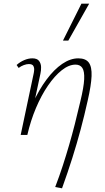

<svg xmlns="http://www.w3.org/2000/svg" viewBox="-20 -731 567 1040"><path d="M279 282Q302 222 320 166.5Q338 111 354 56Q370 1 385 -57.5Q400 -116 415 -181Q434 -259 436 -302Q438 -345 426 -363Q414 -381 389 -381Q353 -381 314.5 -350.5Q276 -320 240 -267.5Q204 -215 175 -146.5Q146 -78 128 0H99Q122 -93 156.5 -169Q191 -245 232 -300Q273 -355 317 -385Q361 -415 404 -415Q444 -415 461 -392Q478 -369 476 -319Q474 -269 455 -186Q437 -105 416.5 -28.5Q396 48 371.5 125.5Q347 203 316 289ZM92 0 162 -331Q164 -339 165 -351.5Q166 -364 160.5 -374Q155 -384 136 -384Q124 -384 109 -378.5Q94 -373 81 -363L70 -379Q89 -396 111.5 -405.5Q134 -415 155 -415Q181 -415 191.5 -401Q202 -387 202.5 -368Q203 -349 199 -332L128 0ZM321 -511 421 -711H463L350 -511Z"/></svg>

Font: Ysabeau Infant ExtraLight
Style: Italic
Weight: 250
Italic angle: -12°
Designer: Christian Thalmann (Catharsis Fonts)
Version: Version 2.001;gftools[0.9.30]; featfreeze: ss01,ss02,lnum